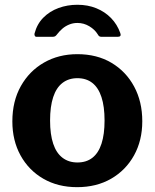

<svg xmlns="http://www.w3.org/2000/svg" viewBox="-20 -764 639 794"><path d="M299 10Q219.6 10 159.2 -24.9Q98.9 -59.7 65 -121.2Q31.1 -182.7 31.1 -262Q31.1 -345.4 66.2 -407.9Q101.3 -470.4 162 -505.2Q222.7 -540 300 -540Q380.8 -540 440.9 -504.3Q501 -468.6 534.7 -406.1Q568.4 -343.6 568.4 -262.6Q568.4 -183 534.3 -121.5Q500.2 -60 439.7 -25Q379.1 10 299 10ZM300.3 -92.1Q337.3 -92.1 362.3 -111.7Q387.2 -131.2 399.8 -169.9Q412.4 -208.7 412.4 -265.4Q412.4 -323.6 399.6 -362.5Q386.9 -401.4 361.8 -421.1Q336.8 -440.7 300 -440.7Q263.9 -440.7 238.4 -421.1Q212.8 -401.4 200 -362.5Q187.1 -323.6 187.1 -265.4Q187.1 -208.3 200 -169.7Q212.8 -131.2 238.4 -111.7Q263.9 -92.1 300.3 -92.1ZM466.2 -611.7H400.5Q395.4 -611.7 391.6 -613.4Q387.8 -615.1 383.7 -622.7Q372.1 -641.7 349.4 -655.4Q326.6 -669.1 300.1 -669.1Q281.8 -669.1 265.8 -662.4Q249.7 -655.7 237.8 -645.3Q225.9 -634.9 217.3 -623.7Q212.2 -616.8 208.4 -614.3Q204.6 -611.7 196.7 -611.7H131.8Q125.7 -611.7 123.8 -616.1Q121.8 -620.5 122.8 -625.4Q133.1 -664.8 159.2 -691Q185.2 -717.3 221.9 -730.8Q258.6 -744.3 300.1 -744.3Q343 -744.3 378.3 -729.9Q413.7 -715.6 439.3 -689.3Q464.9 -663 477.5 -627.1Q483.3 -611.7 466.2 -611.7Z"/></svg>

Font: Libre Franklin Thin
Style: Regular
Weight: 100
Designer: Pablo Impallari, Rodrigo Fuenzalida, Nhung Nguyen
Foundry: Impallari Type
Version: Version 3.000